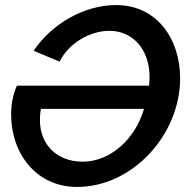

<svg xmlns="http://www.w3.org/2000/svg" viewBox="-20 -735 752 760"><path d="M24 -282C24 -128 123 5 285 5C504 5 693 -201 693 -425C693 -583 599 -715 440 -715C314 -715 186 -642 113 -534L216 -491C251 -563 335 -613 413 -613C506 -613 572 -539 572 -430C572 -419 571 -407 570 -396H47C39 -379 24 -339 24 -282ZM550 -304C515 -183 415 -95 308 -95C201 -95 138 -167 138 -259C138 -274 139 -289 142 -304Z"/></svg>

Font: FIGSv2-sans-serif SmBold Italic
Style: Regular
Weight: 600
Italic angle: -12°
Designer: Matt McInerney, Pablo Impallari, Rodrigo Fuenzalida
Foundry: Matt McInerney, Pablo Impallari, Rodrigo Fuenzalida
Version: Version 4.020;hotconv 1.0.109;makeotfexe 2.5.65596